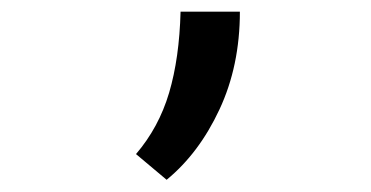

<svg xmlns="http://www.w3.org/2000/svg" viewBox="-20 -155 626 324"><path d="M261.2 148.4 209.5 105Q248 60.1 265.4 1.5Q282.7 -57.1 284.7 -135.3H384.8Q384.8 -43.9 350.3 29.8Q315.9 103.5 261.2 148.4Z"/></svg>

Font: Cascadia Code NF
Style: Regular
Weight: 400
Monospace: yes
Designer: Aaron Bell
Foundry: Saja Typeworks
Version: Version 2404.023; ttfautohint (v1.8.4)